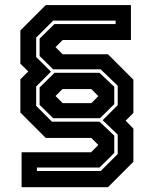

<svg xmlns="http://www.w3.org/2000/svg" viewBox="-20 -664 623 778"><path d="M67.5 94.5V-47H349L378.5 -76.5L350 -105H165.5L62.5 -208V-342.5L94.5 -374.5L62.5 -406V-540.5L165.5 -643.5H510.5V-502H234L205 -473L234 -444H417.5L520.5 -341V-206.5L489 -175L520.5 -143V-8.5L417.5 94.5ZM129.5 29H388L457 -40V-118.5L396 -177L457 -238V-316.5L388 -383H195.5L140.5 -437V-507.5L200.5 -566.5H448.5V-580.5H195.5L126.5 -511.5V-433L186.5 -373.5L126.5 -313.5V-235L190.5 -171H383L443 -114.5V-44L383 15H129.5ZM234 -246H350L378.5 -274.5L350 -303H233L205 -275ZM195.5 -185 140.5 -239V-309.5L201 -369H383L443 -312.5V-242L385 -185Z"/></svg>

Font: Tourney Thin
Style: Bold
Weight: 700
Version: Version 1.015